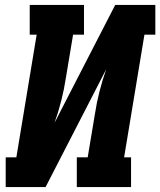

<svg xmlns="http://www.w3.org/2000/svg" viewBox="-20 -755 647 775"><path d="M3 0V-120H46L128 -615H100V-735H319V-615H275L246 -441Q239 -395 227.5 -349.5Q216 -304 200 -259L445 -735H607V-615H563L481 -120H509V0H290V-120H334L363 -294Q370 -340 381.5 -385.5Q393 -431 409 -476L164 0Z"/></svg>

Font: Iosevka Slab HvExObl
Style: Regular
Weight: 900
Width: 7
Italic angle: -9°
Monospace: yes
Designer: Belleve Invis
Foundry: Belleve Invis
Version: Version 11.1.1; ttfautohint (v1.8.3)